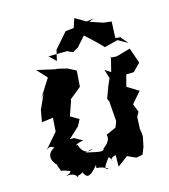

<svg xmlns="http://www.w3.org/2000/svg" viewBox="-116 -861 859 976"><g transform="rotate(-15 313.0 -373.0)"><path d="M285 -104C275 -96 234 -80 215 -143C198 -137 208 -149 249 -157C190 -186 224 -179 185 -180L241 -232L259 -266L215 -292L242 -369L241 -374L303 -424L309 -508L267 -530L218 -542L203 -543L110 -564L158 -512L96 -414L116 -439L81 -362L70 -300L130 -308L125 -236L55 -155C90 -188 88 -145 113 -166C46 -142 60 -96 94 -66C77 -82 103 -37 97 -41C108 -25 79 -50 147 -22C123 0 160 -21 117 -4C186 -13 169 38 179 7C179 19 243 -24 199 -12C215 34 231 39 280 -20C269 13 288 -18 337 17C324 16 306 15 352 -41C389 2 333 -29 389 -42L388 19L443 -22L487 -2L521 -8L536 -45L547 -98L546 -114L542 -139L545 -201L558 -225L541 -268L591 -326L531 -363L547 -424L587 -425L626 -465L598 -546L524 -525L489 -527L495 -531L476 -455L446 -475L460 -427L445 -394L421 -329L428 -314L436 -208L424 -177L371 -153C382 -125 352 -100 338 -90C337 -71 307 -80 244 -94ZM572 -613 541 -617 545 -703 503 -708 435 -731 462 -742 422 -736 366 -769 350 -721 306 -716 237 -637 224 -581 189 -615 287 -616 315 -603 344 -619 390 -671C420 -643 450 -616 478 -586L549 -604L600 -575L562 -619Z"/></g></svg>

Font: Asimov Aggro
Style: It
Weight: 500
Designer: Google
Version: Version 2.000980; 2014